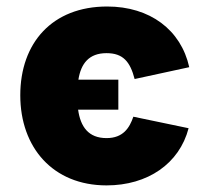

<svg xmlns="http://www.w3.org/2000/svg" viewBox="-20 -557 625 587"><path d="M341.8 -313.5H219.7C227.5 -362.8 252 -394.5 305.7 -394.5C356.4 -394.5 377.9 -368.2 391.6 -315.4L558.6 -351.6C533.2 -465.8 438.5 -537.1 307.6 -537.1C139.6 -537.1 42 -425.8 42 -265.6C42 -106.4 141.6 9.8 305.7 9.8C431.6 9.8 528.3 -56.6 556.6 -165L387.7 -200.2C376 -166 356.4 -134.8 305.7 -134.8C250.5 -134.8 226.1 -169.4 218.8 -221.7H341.8Z"/></svg>

Font: Pretendard Black
Style: Regular
Weight: 900
Designer: Base glyphs from Inter by Rasmus Andersson; Hangeul glyphs from Noto Sans CJK(Source Han Sans) by Jang Soo-young and Kan
Foundry: Kil Hyung-jin
Version: Version 1.309;Glyphs 3.2 (3225)